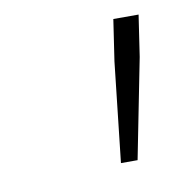

<svg xmlns="http://www.w3.org/2000/svg" viewBox="-42 -781 284 307"><g transform="rotate(-10 100.5 -627.5)"><path d="M150 -675 160 -742H201L191 -675L159 -513H132Z"/></g></svg>

Font: Exo ExtraLight
Style: Italic
Weight: 275
Italic angle: -9°
Designer: Natanael Gama
Foundry: Natanael Gama
Version: Version 1.500; ttfautohint (v1.6)